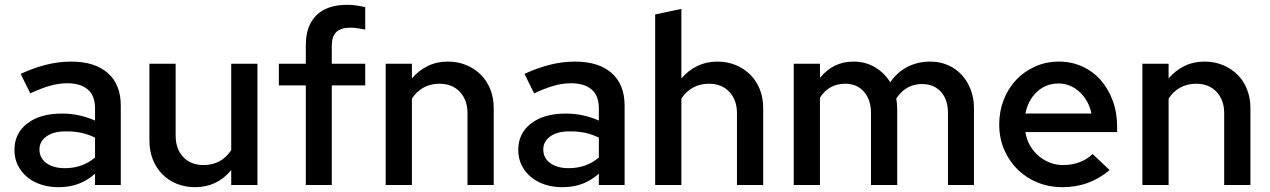

<svg xmlns="http://www.w3.org/2000/svg" viewBox="-20 -769 5279 798"><path d="M223 9Q184 9 150.5 -2Q117 -13 92.5 -33.5Q68 -54 54 -82.5Q40 -111 40 -146Q40 -215 93.5 -256Q147 -297 237 -297Q275 -297 309 -289.5Q343 -282 375 -268V-318Q375 -372 344.5 -397.5Q314 -423 259 -423Q224 -423 187.5 -412.5Q151 -402 106 -381Q96 -401 86 -421Q76 -441 66 -462Q120 -487 172 -500Q224 -513 276 -513Q374 -513 428 -465.5Q482 -418 482 -330V0H375V-47Q342 -18 305 -4.5Q268 9 223 9ZM144 -148Q144 -112 173 -91Q202 -70 250 -70Q322 -70 375 -114V-197Q323 -223 258 -223H253Q202 -223 173 -202Q144 -181 144 -148Z M710 -504V-206Q710 -150 741.5 -116.5Q773 -83 826 -83Q900 -83 941 -145V-504H1050V0H941V-62Q882 9 791 9Q749 9 714 -5.5Q679 -20 654 -45.5Q629 -71 615 -106.5Q601 -142 601 -185V-504Z M1139 -504H1251V-581Q1251 -662 1295 -705.5Q1339 -749 1424 -749Q1444 -749 1464 -746Q1484 -743 1498 -739V-646Q1481 -649 1467 -651.5Q1453 -654 1437 -654Q1396 -654 1377.5 -635.5Q1359 -617 1359 -580V-504H1498V-414H1359V0H1251V-414H1139Z M1583 0V-504H1692V-443Q1720 -476 1757.5 -494.5Q1795 -513 1841 -513Q1883 -513 1918 -498.5Q1953 -484 1978.5 -458.5Q2004 -433 2018 -397.5Q2032 -362 2032 -320V0H1923V-299Q1923 -353 1891.5 -387Q1860 -421 1806 -421Q1770 -421 1740.5 -405Q1711 -389 1692 -359V0Z M2317 9Q2278 9 2244.5 -2Q2211 -13 2186.5 -33.5Q2162 -54 2148 -82.5Q2134 -111 2134 -146Q2134 -215 2187.5 -256Q2241 -297 2331 -297Q2369 -297 2403 -289.5Q2437 -282 2469 -268V-318Q2469 -372 2438.5 -397.5Q2408 -423 2353 -423Q2318 -423 2281.5 -412.5Q2245 -402 2200 -381Q2190 -401 2180 -421Q2170 -441 2160 -462Q2214 -487 2266 -500Q2318 -513 2370 -513Q2468 -513 2522 -465.5Q2576 -418 2576 -330V0H2469V-47Q2436 -18 2399 -4.5Q2362 9 2317 9ZM2238 -148Q2238 -112 2267 -91Q2296 -70 2344 -70Q2416 -70 2469 -114V-197Q2417 -223 2352 -223H2347Q2296 -223 2267 -202Q2238 -181 2238 -148Z M2703 0V-709Q2730 -715 2757.5 -720.5Q2785 -726 2812 -732V-443Q2840 -476 2878 -494.5Q2916 -513 2961 -513Q3003 -513 3038 -498.5Q3073 -484 3098.5 -458.5Q3124 -433 3138 -397.5Q3152 -362 3152 -320V0H3043V-281V-299Q3043 -353 3011.5 -387Q2980 -421 2926 -421Q2890 -421 2860.5 -405Q2831 -389 2812 -359V0Z M3279 0V-504H3388V-445Q3442 -513 3527 -513Q3578 -513 3617.5 -489Q3657 -465 3680 -427Q3709 -469 3751.5 -491Q3794 -513 3847 -513Q3886 -513 3919.5 -498.5Q3953 -484 3977 -458Q4001 -432 4014.5 -396.5Q4028 -361 4028 -319V0H3920V-300Q3920 -351 3894.5 -383Q3869 -415 3825 -419Q3806 -421 3791 -418Q3738 -410 3705 -359Q3707 -349 3708 -339Q3709 -329 3709 -319V0H3600V-300Q3600 -354 3571 -387.5Q3542 -421 3493 -421Q3425 -421 3388 -363V0Z M4592 -62Q4547 -25 4499 -8Q4451 9 4394 9Q4341 9 4293.5 -10Q4246 -29 4210.5 -63.5Q4175 -98 4154 -146Q4133 -194 4133 -252Q4133 -305 4151 -352.5Q4169 -400 4202 -435.5Q4235 -471 4281 -492Q4327 -513 4382 -513Q4433 -513 4477.5 -493Q4522 -473 4554 -437Q4586 -401 4604.5 -351.5Q4623 -302 4623 -243V-220H4242Q4246 -191 4260 -166Q4274 -141 4295 -122.5Q4316 -104 4342.5 -93.5Q4369 -83 4399 -83Q4434 -83 4466 -94.5Q4498 -106 4521 -129Q4539 -112 4556.5 -95.5Q4574 -79 4592 -62ZM4380 -422Q4326 -422 4289 -386.5Q4252 -351 4242 -297H4516Q4511 -324 4498.5 -346.5Q4486 -369 4468 -386Q4450 -403 4427.5 -412.5Q4405 -422 4380 -422Z M4728 0V-504H4837V-443Q4865 -476 4902.5 -494.5Q4940 -513 4986 -513Q5028 -513 5063 -498.5Q5098 -484 5123.5 -458.5Q5149 -433 5163 -397.5Q5177 -362 5177 -320V0H5068V-299Q5068 -353 5036.5 -387Q5005 -421 4951 -421Q4915 -421 4885.5 -405Q4856 -389 4837 -359V0Z"/></svg>

Font: Rosa Sans Medium
Style: Regular
Weight: 500
Designer: Pentagram / MCKL
Foundry: Pentagram / MCKL
Version: Version 1.005;September 16, 2019;FontCreator 11.5.0.2425 64-